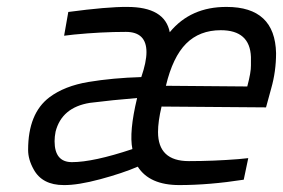

<svg xmlns="http://www.w3.org/2000/svg" viewBox="-20 -530 825 560"><path d="M624 -441.9Q562 -441.9 522.9 -402.8Q483.9 -363.8 463.9 -279.8L701.2 -277.8Q712.4 -319.8 711.9 -339.4V-363.8Q709 -441.9 624 -441.9ZM139.2 -118.2Q139.2 -57.1 189.9 -57.1Q252 -57.1 366.2 -95.2Q356 -145 379.9 -244.1Q308.1 -238.3 242.2 -230Q160.2 -216.8 142.1 -146Q139.2 -131.3 139.2 -118.2ZM440.9 -145Q440.9 -60.1 530.8 -60.1Q602.5 -60.1 675.8 -65.9L704.1 -68.8L690.9 -5.9Q589.8 9.8 502.9 9.8Q416 9.8 381.8 -43.9Q337.9 -24.9 272.5 -7.3Q207 10.3 166 9.8Q103 9.8 78.1 -36.1Q62 -64.9 62 -92.8Q62 -199.2 124 -246.1Q168 -279.3 238.3 -291Q308.6 -302.7 392.1 -305.2Q407.2 -349.1 407.2 -377.9Q407.2 -437 347.2 -437Q275.4 -437 195.8 -429.2L167 -425.8L179.2 -495.1Q293 -510.3 351.1 -509.8Q460.9 -509.8 475.1 -436Q536.1 -510.3 641.1 -509.8Q782.2 -509.8 785.2 -375Q785.2 -321.8 771 -272L755.9 -216.8L451.2 -219.2Q440.9 -175.8 440.9 -145Z"/></svg>

Font: TitilliumWeb-Italic
Style: Italic
Weight: 400
Italic angle: -13°
Version: Version 1.001;PS 57.000;hotconv 1.0.70;makeotf.lib2.5.55311